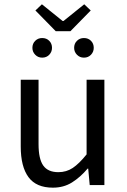

<svg xmlns="http://www.w3.org/2000/svg" viewBox="-20 -854 584 886"><path d="M224 12Q147.3 12 111.5 -36.5Q75.7 -85 75.7 -178V-486H157.9V-188.7Q157.9 -120.8 179.5 -90.2Q201.2 -59.5 249.3 -59.5Q286.4 -59.5 315.7 -79Q345 -98.5 379.6 -141.5V-486H461.7V0H394L387 -75.9H384.3Q350.8 -36.3 312.4 -12.2Q274 12 224 12ZM237.2 -710 143.4 -805.7 173.4 -834.2 269 -757.1H273L368.7 -834.2L398.7 -805.7L304.9 -710ZM174.7 -588Q155.5 -588 142.5 -601.4Q129.5 -614.7 129.5 -633.3Q129.5 -652.8 142.5 -665.6Q155.5 -678.5 174.7 -678.5Q194.6 -678.5 207.3 -665.6Q220 -652.8 220 -633.3Q220 -614.7 207.3 -601.4Q194.6 -588 174.7 -588ZM367.3 -588Q348.1 -588 335.1 -601.4Q322.1 -614.7 322.1 -633.3Q322.1 -652.8 335.1 -665.6Q348.1 -678.5 367.3 -678.5Q387.2 -678.5 399.9 -665.6Q412.6 -652.8 412.6 -633.3Q412.6 -614.7 399.9 -601.4Q387.2 -588 367.3 -588Z"/></svg>

Font: Source Sans Variable
Style: Regular
Weight: 200
Designer: Paul D. Hunt
Foundry: Adobe Systems Incorporated
Version: Version 3.006;hotconv 1.0.111;makeotfexe 2.5.65597